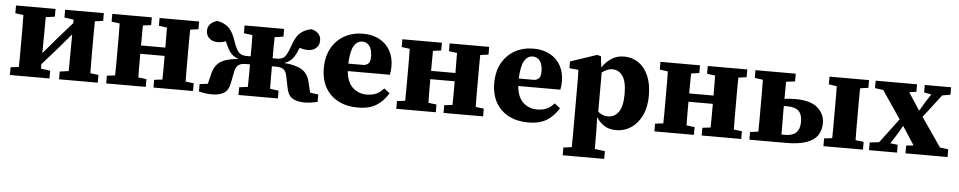

<svg xmlns="http://www.w3.org/2000/svg" viewBox="-41 -821 6787 1359"><g transform="rotate(5 3352.5 -142.0)"><path d="M378 -439V-494H653V-439L595 -431Q594 -394 594 -353.5Q594 -313 594 -279V-215Q594 -181 594 -140.5Q594 -100 595 -62L653 -55V0H378V-55L441 -64L443 -325L344 -209L244 -96V-64L310 -55V0H29V-55L87 -62Q88 -100 88 -140.5Q88 -181 88 -215V-279Q88 -313 88 -353.5Q88 -394 87 -431L29 -439V-494H310V-439L246 -430L244 -174L339 -286L443 -404L444 -429Z M1049 -439V-494H1330V-439L1272 -431Q1271 -394 1271 -353.5Q1271 -313 1271 -279V-215Q1271 -181 1271 -140.5Q1271 -100 1272 -62L1330 -55V0H1049V-55L1107 -62Q1108 -99 1108 -142.5Q1108 -186 1108 -230H935Q935 -186 935 -142.5Q935 -99 936 -62L994 -55V0H713V-55L771 -62Q772 -100 772 -140.5Q772 -181 772 -215V-279Q772 -313 772 -353.5Q772 -394 771 -431L713 -439V-494H994V-439L936 -431Q936 -397 935.5 -359Q935 -321 935 -289H1108Q1108 -321 1107.5 -359Q1107 -397 1107 -431Z M2215 0Q2198 4 2173.5 8Q2149 12 2122 12Q2070 12 2038 -7Q2006 -26 1996 -75L1977 -167Q1970 -198 1952.5 -210.5Q1935 -223 1899 -223H1871Q1871 -184 1871 -142Q1871 -100 1872 -63L1933 -55V0H1653V-55L1714 -63Q1715 -101 1715 -143.5Q1715 -186 1715 -223H1687Q1652 -223 1634.5 -210.5Q1617 -198 1609 -167L1591 -75Q1581 -26 1549 -7Q1517 12 1465 12Q1438 12 1413.5 8Q1389 4 1372 0V-53L1430 -60L1449 -137Q1463 -193 1504 -220Q1545 -247 1632 -254Q1599 -265 1579.5 -285Q1560 -305 1544 -342Q1540 -350 1537 -357Q1534 -364 1531 -371Q1503 -360 1473 -360Q1438 -360 1414.5 -380Q1391 -400 1391 -434Q1391 -463 1409.5 -482Q1428 -501 1459 -509Q1509 -500 1540 -471Q1571 -442 1594 -371Q1613 -316 1632 -298Q1651 -280 1685 -280H1715Q1715 -315 1715 -355Q1715 -395 1714 -431L1653 -439V-494H1934V-439L1872 -430Q1871 -393 1871 -352.5Q1871 -312 1871 -280H1902Q1937 -280 1955 -298Q1973 -316 1992 -371Q2015 -442 2046.5 -471Q2078 -500 2128 -509Q2160 -501 2177.5 -482Q2195 -463 2195 -434Q2195 -400 2172 -380Q2149 -360 2114 -360Q2083 -360 2056 -371Q2053 -364 2049.5 -357Q2046 -350 2043 -342Q2027 -305 2007.5 -285Q1988 -265 1955 -254Q2041 -247 2083 -220Q2125 -193 2138 -137L2157 -60L2215 -53Z M2494 -453Q2458 -453 2435 -417Q2412 -381 2408 -289H2522Q2548 -296 2556 -310.5Q2564 -325 2564 -353Q2564 -403 2544.5 -428Q2525 -453 2494 -453ZM2501 15Q2423 15 2364 -15Q2305 -45 2271.5 -102.5Q2238 -160 2238 -242Q2238 -325 2271.5 -385Q2305 -445 2363 -477Q2421 -509 2494 -509Q2562 -509 2611.5 -482Q2661 -455 2687.5 -407Q2714 -359 2714 -296Q2714 -263 2708 -236H2409Q2416 -157 2457 -119.5Q2498 -82 2555 -82Q2596 -82 2625 -95.5Q2654 -109 2677 -136L2717 -105Q2684 -49 2633.5 -17Q2583 15 2501 15Z M3110 -439V-494H3391V-439L3333 -431Q3332 -394 3332 -353.5Q3332 -313 3332 -279V-215Q3332 -181 3332 -140.5Q3332 -100 3333 -62L3391 -55V0H3110V-55L3168 -62Q3169 -99 3169 -142.5Q3169 -186 3169 -230H2996Q2996 -186 2996 -142.5Q2996 -99 2997 -62L3055 -55V0H2774V-55L2832 -62Q2833 -100 2833 -140.5Q2833 -181 2833 -215V-279Q2833 -313 2833 -353.5Q2833 -394 2832 -431L2774 -439V-494H3055V-439L2997 -431Q2997 -397 2996.5 -359Q2996 -321 2996 -289H3169Q3169 -321 3168.5 -359Q3168 -397 3168 -431Z M3705 -453Q3669 -453 3646 -417Q3623 -381 3619 -289H3733Q3759 -296 3767 -310.5Q3775 -325 3775 -353Q3775 -403 3755.5 -428Q3736 -453 3705 -453ZM3712 15Q3634 15 3575 -15Q3516 -45 3482.5 -102.5Q3449 -160 3449 -242Q3449 -325 3482.5 -385Q3516 -445 3574 -477Q3632 -509 3705 -509Q3773 -509 3822.5 -482Q3872 -455 3898.5 -407Q3925 -359 3925 -296Q3925 -263 3919 -236H3620Q3627 -157 3668 -119.5Q3709 -82 3766 -82Q3807 -82 3836 -95.5Q3865 -109 3888 -136L3928 -105Q3895 -49 3844.5 -17Q3794 15 3712 15Z M4274 -412Q4254 -412 4235.5 -403.5Q4217 -395 4200 -383V-104Q4216 -91 4233 -84Q4250 -77 4271 -77Q4318 -77 4346.5 -117Q4375 -157 4375 -245Q4375 -333 4347.5 -372.5Q4320 -412 4274 -412ZM4338 15Q4286 15 4253 -6.5Q4220 -28 4195 -65L4198 7Q4198 42 4198.5 80.5Q4199 119 4199 161L4271 170V225H3976V170L4035 162Q4036 119 4036 80Q4036 41 4036 4V-271Q4036 -308 4036 -332.5Q4036 -357 4034 -387L3970 -393V-441L4157 -504L4185 -497L4194 -418Q4223 -460 4260.5 -484.5Q4298 -509 4350 -509Q4406 -509 4450.5 -479Q4495 -449 4521 -391Q4547 -333 4547 -248Q4547 -166 4518.5 -107Q4490 -48 4442.5 -16.5Q4395 15 4338 15Z M4944 -439V-494H5225V-439L5167 -431Q5166 -394 5166 -353.5Q5166 -313 5166 -279V-215Q5166 -181 5166 -140.5Q5166 -100 5167 -62L5225 -55V0H4944V-55L5002 -62Q5003 -99 5003 -142.5Q5003 -186 5003 -230H4830Q4830 -186 4830 -142.5Q4830 -99 4831 -62L4889 -55V0H4608V-55L4666 -62Q4667 -100 4667 -140.5Q4667 -181 4667 -215V-279Q4667 -313 4667 -353.5Q4667 -394 4666 -431L4608 -439V-494H4889V-439L4831 -431Q4831 -397 4830.5 -359Q4830 -321 4830 -289H5003Q5003 -321 5002.5 -359Q5002 -397 5002 -431Z M5505 -215Q5505 -179 5505.5 -136.5Q5506 -94 5506 -56H5533Q5636 -56 5636 -157Q5636 -211 5610.5 -235Q5585 -259 5529 -259Q5523 -259 5517 -259Q5511 -259 5505 -258ZM5283 -439V-494H5569V-439L5506 -431Q5506 -402 5505.5 -370.5Q5505 -339 5505 -310Q5524 -312 5542.5 -313.5Q5561 -315 5580 -315Q5690 -315 5740.5 -271Q5791 -227 5791 -162Q5791 -114 5768 -77.5Q5745 -41 5690.5 -20.5Q5636 0 5543 0H5283V-55L5341 -62Q5342 -100 5342 -140.5Q5342 -181 5342 -215V-279Q5342 -313 5342 -353.5Q5342 -394 5341 -431ZM5809 -439V-494H6090V-439L6032 -431Q6031 -394 6031 -353.5Q6031 -313 6031 -279V-215Q6031 -181 6031 -140.5Q6031 -100 6032 -62L6090 -55V0H5809V-55L5866 -62Q5867 -100 5867 -140.5Q5867 -181 5867 -215V-279Q5867 -313 5867 -353.5Q5867 -394 5866 -431Z M6486 -441V-494H6673V-441L6615 -431L6490 -268L6632 -62L6691 -55V0H6392V-55L6444 -61L6359 -192L6319 -124L6279 -62L6332 -55V0H6133V-55L6199 -62L6330 -236L6196 -433L6137 -441V-494H6431V-441L6381 -433L6462 -309L6503 -378L6538 -431Z"/></g></svg>

Font: Source Serif 4 SmText
Style: Bold
Weight: 700
Designer: Frank Grießhammer
Foundry: Adobe
Version: Version 4.005;hotconv 1.1.0;makeotfexe 2.6.0